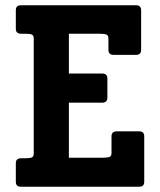

<svg xmlns="http://www.w3.org/2000/svg" viewBox="-20 -708 607 728"><path d="M526.9 -19Q526.9 0 507.8 0H59.1Q40 0 40 -19V-88.9Q40 -107.9 59.1 -107.9H74.2Q94.2 -107.9 101.1 -111.3Q107.9 -114.7 107.9 -126V-562Q107.9 -572.8 101.8 -576.4Q95.7 -580.1 74.2 -580.1H59.1Q40 -580.1 40 -599.1V-668.9Q40 -688 59.1 -688H496.1Q515.1 -688 515.1 -668.9V-519Q515.1 -500 496.1 -500H410.2Q391.1 -500 391.1 -519V-562Q391.1 -572.8 384.5 -576.4Q377.9 -580.1 356.9 -580.1H241.2V-429.2H368.2Q377 -429.2 382.1 -424.6Q387.2 -419.9 387.2 -410.2V-337.9Q387.2 -328.1 382.1 -323.5Q377 -318.8 368.2 -318.8H241.2V-109.9H369.1Q389.2 -109.9 396 -113.3Q402.8 -116.7 402.8 -127.9V-190.9Q402.8 -200.7 408 -205.3Q413.1 -210 421.9 -210H507.8Q526.9 -210 526.9 -190.9Z"/></svg>

Font: New Telegraph
Style: Bold
Weight: 700
Designer: Frank Baranowski
Foundry: Frank Baranowski
Version: Version 3.001